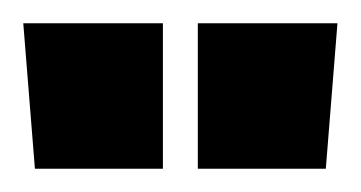

<svg xmlns="http://www.w3.org/2000/svg" viewBox="-55 -720 310 165"><path d="M-25 -575H85V-700H-35ZM115 -575H225L235 -700H115Z"/></svg>

Font: Millimetre
Style: Bold
Weight: 800
Designer: Jérémy Landes
Version: Version 1.0